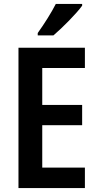

<svg xmlns="http://www.w3.org/2000/svg" viewBox="-20 -957 498 977"><path d="M398 -928V-937H264C241 -892 207 -838 172 -789V-777H252C298 -816 370 -889 398 -928ZM412 0V-104H195V-320H398V-423H195V-611H412V-714H74V0Z"/></svg>

Font: Noto Sans Khmer Condensed SemiBold
Style: Regular
Weight: 600
Width: 3
Designer: Danh Hong and the Monotype Design Team
Foundry: Monotype Imaging Inc.
Version: Version 2.004